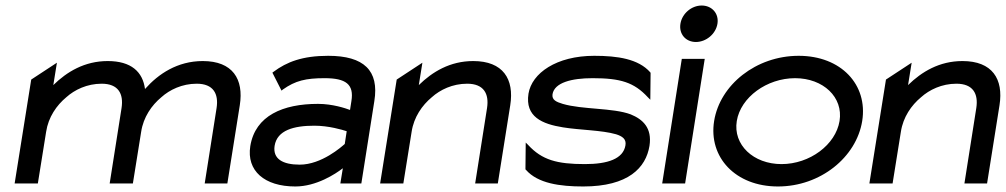

<svg xmlns="http://www.w3.org/2000/svg" viewBox="-20 -664 3641 695"><path d="M33 0H117L147 -187C155 -240 185 -283 220 -312C250 -339 295 -361 348 -361C408 -361 428 -325 420 -273L377 0H461L491 -187C499 -240 529 -283 564 -312C594 -339 639 -361 692 -361C752 -361 772 -325 764 -273L721 0H803L848 -283C863 -378 822 -443 714 -443C622 -443 553 -396 506 -343L505 -342V-341C497 -404 455 -443 370 -443C286 -443 222 -404 173 -356L186 -437L93 -376Z M886 -135C872 -46 937 11 1049 11C1125 11 1194 -34 1221 -55L1212 0H1288L1335 -298C1353 -409 1297 -462 1168 -462C1075 -462 1018 -440 970 -404L966 -401L999 -336L1004 -340C1049 -372 1087 -381 1155 -381C1232 -381 1262 -359 1252 -298L1247 -266C1231 -272 1184 -288 1131 -288C1005 -288 904 -246 886 -135ZM974 -136C983 -193 1044 -209 1118 -209C1170 -209 1220 -194 1235 -189L1228 -143C1217 -133 1144 -68 1065 -68C1003 -68 967 -89 974 -136Z M1356 0H1440L1470 -187C1478 -240 1508 -283 1543 -312C1573 -339 1618 -361 1671 -361C1731 -361 1751 -325 1743 -273L1700 0H1782L1827 -283C1842 -378 1801 -443 1693 -443C1609 -443 1545 -404 1496 -356L1509 -437L1416 -376Z M1893 -325C1880 -241 1943 -215 2018 -203C2079 -193 2158 -193 2210 -178C2232 -171 2248 -161 2244 -138C2236 -89 2180 -70 2097 -70C1996 -70 1942 -85 1892 -139L1883 -148L1882 -51L1884 -49C1927 0 2007 11 2091 11C2255 11 2318 -57 2331 -136C2341 -201 2307 -232 2263 -250C2199 -274 2088 -267 2017 -288C1994 -295 1977 -302 1980 -323C1987 -365 2049 -381 2125 -381C2226 -381 2275 -366 2325 -312L2334 -303L2335 -400L2334 -402C2291 -451 2215 -462 2131 -462C1994 -462 1905 -399 1893 -325Z M2443 -578C2437 -541 2462 -512 2499 -512C2536 -512 2571 -541 2577 -578C2583 -615 2557 -644 2520 -644C2483 -644 2449 -615 2443 -578ZM2377 0H2460L2531 -451H2448Z M2565 -226C2544 -95 2642 11 2796 11C2950 11 3080 -95 3101 -226C3122 -357 3025 -462 2871 -462C2717 -462 2586 -357 2565 -226ZM2647 -226C2661 -312 2756 -381 2858 -381C2960 -381 3033 -312 3019 -226C3005 -140 2911 -70 2809 -70C2707 -70 2633 -140 2647 -226Z M3127 0H3211L3241 -187C3249 -240 3279 -283 3314 -312C3344 -339 3389 -361 3442 -361C3502 -361 3522 -325 3514 -273L3471 0H3553L3598 -283C3613 -378 3572 -443 3464 -443C3380 -443 3316 -404 3267 -356L3280 -437L3187 -376Z"/></svg>

Font: Charger Sport
Style: SeBdExtObl
Weight: 600
Designer: Jasper
Foundry: Cannot Into Space Fonts
Version: Version 1.1